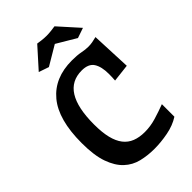

<svg xmlns="http://www.w3.org/2000/svg" viewBox="-273 -1034 1149 1149"><g transform="rotate(-45 301.5 -459.0)"><path d="M42 -321Q42 -519 122.5 -615.5Q203 -712 350 -712Q395 -712 424.5 -706Q454 -700 479 -700Q496 -700 513 -703Q530 -706 549 -711L560 -457L448 -444Q449 -459 449.5 -472.5Q450 -486 450 -498Q450 -560 428 -594Q406 -628 349 -628Q173 -628 173 -347Q173 -280 184.5 -233Q196 -186 219 -156.5Q242 -127 276.5 -113.5Q311 -100 356 -100Q405 -100 453 -114.5Q501 -129 546 -146V-40Q501 -11 441 0.5Q381 12 325 12Q269 12 217.5 -0.5Q166 -13 127 -49.5Q88 -86 65 -151Q42 -216 42 -321ZM275 -930Q286 -928 308 -925.5Q330 -923 348 -923Q366 -923 388 -925.5Q410 -928 421 -930L535 -803L471 -781L348 -854L225 -781L161 -803Z"/></g></svg>

Font: CantoraOne
Style: Regular
Weight: 400
Designer: Pablo Impallari, Rodrigo Fuenzalida
Foundry: Pablo Impallari
Version: Version 1.001; ttfautohint (v0.8) -G 200 -r 50